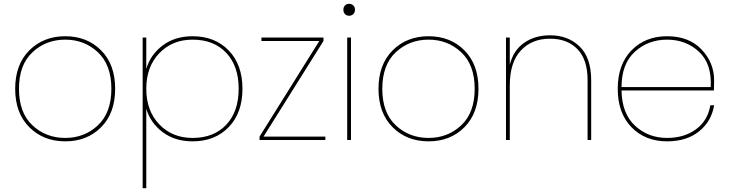

<svg xmlns="http://www.w3.org/2000/svg" viewBox="-20 -738 3844 1012"><path d="M513 -472.5Q587 -398 587 -270Q587 -142 513 -67.5Q439 7 324 7Q209 7 134.5 -67.5Q60 -142 60 -270Q60 -398 134.5 -472.5Q209 -547 324 -547Q439 -547 513 -472.5ZM324 -11Q425 -11 496 -77.5Q567 -144 567 -270Q567 -396 496 -462.5Q425 -529 324 -529Q222 -529 151 -462.5Q80 -396 80 -270Q80 -144 151 -77.5Q222 -11 324 -11Z M751 -375Q773 -450 837.5 -498.5Q902 -547 995 -547Q1113 -547 1185.5 -472Q1258 -397 1258 -270Q1258 -143 1185.5 -68Q1113 7 995 7Q902 7 837.5 -41.5Q773 -90 751 -165V254H732V-540H751ZM995 -529Q888 -529 819.5 -457.5Q751 -386 751 -270Q751 -154 819.5 -82.5Q888 -11 995 -11Q1107 -11 1172.5 -80.5Q1238 -150 1238 -270Q1238 -390 1172.5 -459.5Q1107 -529 995 -529Z M1685 -540V-522L1369 -18H1695V0H1348V-18L1663 -522H1358V-540Z M1810 0V-540H1830V0ZM1790 -687Q1790 -701 1798.5 -709.5Q1807 -718 1820 -718Q1833 -718 1842 -709.5Q1851 -701 1851 -687Q1851 -672 1842 -663.5Q1833 -655 1820 -655Q1807 -655 1798.5 -663.5Q1790 -672 1790 -687Z M2428 -472.5Q2502 -398 2502 -270Q2502 -142 2428 -67.5Q2354 7 2239 7Q2124 7 2049.5 -67.5Q1975 -142 1975 -270Q1975 -398 2049.5 -472.5Q2124 -547 2239 -547Q2354 -547 2428 -472.5ZM2239 -11Q2340 -11 2411 -77.5Q2482 -144 2482 -270Q2482 -396 2411 -462.5Q2340 -529 2239 -529Q2137 -529 2066 -462.5Q1995 -396 1995 -270Q1995 -144 2066 -77.5Q2137 -11 2239 -11Z M3077 0V-317Q3077 -423 3024 -478.5Q2971 -534 2879 -534Q2783 -534 2725 -471.5Q2667 -409 2667 -287V0H2647V-540H2667V-397Q2686 -473 2743 -512.5Q2800 -552 2879 -552Q2974 -552 3035 -493Q3096 -434 3096 -315V0Z M3256 -279H3726Q3733 -401 3664.5 -465Q3596 -529 3496 -529Q3396 -529 3326 -465Q3256 -401 3256 -279ZM3744 -183Q3730 -98 3664.5 -45.5Q3599 7 3496 7Q3381 7 3308.5 -67.5Q3236 -142 3236 -270Q3236 -398 3308.5 -472.5Q3381 -547 3496 -547Q3612 -547 3678 -477Q3744 -407 3744 -315Q3744 -279 3743 -261H3256Q3258 -139 3327.5 -75Q3397 -11 3496 -11Q3587 -11 3649 -57Q3711 -103 3724 -183Z"/></svg>

Font: SVN-Poppins Thin
Style: Regular
Weight: 100
Designer: Ninad Kale (Devanagari), Jonny Pinhorn (Latin)
Foundry: Indian Type Foundry
Version: Version 3.002 2017